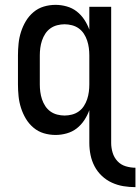

<svg xmlns="http://www.w3.org/2000/svg" viewBox="-20 -548 578 791"><path d="M538 223Q513 223 488.5 219Q464 215 441 204.5Q418 194 399.5 176.5Q381 159 369.5 137Q358 115 353 90.5Q348 66 348 41V-94Q340 -72 327 -52.5Q314 -33 296 -19Q278 -5 255 1.5Q232 8 209 8Q184 8 160.5 1Q137 -6 118 -22Q99 -38 86.5 -59Q74 -80 66.5 -103.5Q59 -127 56.5 -151.5Q54 -176 54 -200V-320Q54 -344 56.5 -368.5Q59 -393 66.5 -416.5Q74 -440 86.5 -461Q99 -482 118 -498Q137 -514 160.5 -521Q184 -528 209 -528Q232 -528 255 -521.5Q278 -515 296 -501Q314 -487 327 -467.5Q340 -448 348 -426V-520H438V41Q438 61 444 81Q450 101 464 116Q478 131 498 137Q518 143 538 143ZM246 -72Q261 -72 276.5 -76Q292 -80 304.5 -89Q317 -98 325.5 -111Q334 -124 339 -139Q344 -154 346 -169.5Q348 -185 348 -200V-320Q348 -335 346 -350.5Q344 -366 339 -381Q334 -396 325.5 -409Q317 -422 304.5 -431Q292 -440 276.5 -444Q261 -448 246 -448Q231 -448 215.5 -444Q200 -440 187.5 -431Q175 -422 166.5 -409Q158 -396 153 -381Q148 -366 146 -350.5Q144 -335 144 -320V-200Q144 -185 146 -169.5Q148 -154 153 -139Q158 -124 166.5 -111Q175 -98 187.5 -89Q200 -80 215.5 -76Q231 -72 246 -72Z"/></svg>

Font: Iosevka Fixed Medium
Style: Regular
Weight: 500
Monospace: yes
Designer: Belleve Invis
Foundry: Belleve Invis
Version: Version 32.3.0